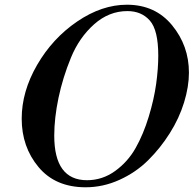

<svg xmlns="http://www.w3.org/2000/svg" viewBox="-20 -783 821 814"><path d="M343 11Q215 11 143.5 -74.5Q72 -160 72 -280Q72 -395 137.5 -508Q203 -621 307.5 -692Q412 -763 518 -763Q638 -763 709.5 -676Q781 -589 781 -475Q781 -416 760.5 -349Q740 -282 700 -218.5Q660 -155 608 -103.5Q556 -52 486.5 -20.5Q417 11 343 11ZM520 -736Q442 -736 379 -680Q316 -624 281 -539Q246 -454 228 -368Q210 -282 210 -208Q210 -19 349 -19Q414 -19 468 -58Q522 -97 555 -155.5Q588 -214 610.5 -288Q633 -362 642 -427Q651 -492 651 -547Q651 -655 615.5 -695.5Q580 -736 520 -736Z"/></svg>

Font: Libre Bodoni
Style: Italic
Weight: 400
Italic angle: -13°
Designer: Pablo Impallari, Rodrigo Fuenzalida
Foundry: Pablo Impallari, Rodrigo Fuenzalida
Version: Version 1.001